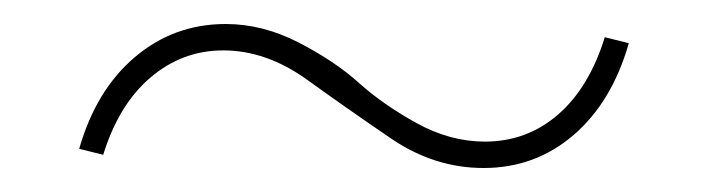

<svg xmlns="http://www.w3.org/2000/svg" viewBox="-20 -309 590 160"><path d="M383 -169Q342 -169 306 -193.5Q270 -218 236 -242.5Q202 -267 166 -267Q132 -267 105.5 -244.5Q79 -222 66 -180L46 -185Q60 -234 92.5 -261.5Q125 -289 168 -289Q199 -289 229 -273.5Q259 -258 279 -240Q299 -222 327 -206.5Q355 -191 384 -191Q419 -191 445 -213.5Q471 -236 484 -278L504 -273Q490 -224 458 -196.5Q426 -169 383 -169Z"/></svg>

Font: EauTestInfant Extralight
Style: Regular
Weight: 250
Designer: Christian Thalmann (Catharsis Fonts)
Version: Version 0.001;PS 000.001;hotconv 1.0.88;makeotf.lib2.5.64775